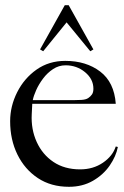

<svg xmlns="http://www.w3.org/2000/svg" viewBox="-20 -717 475 738"><path d="M245 1Q176 1 125.5 -32.5Q75 -66 47 -123Q19 -180 19 -251Q19 -309 46 -362.5Q73 -416 120.5 -449.5Q168 -483 231 -483Q311 -483 365 -442Q419 -401 425 -318H104L102 -278Q99 -220 121 -171.5Q143 -123 185.5 -94.5Q228 -66 288 -66Q338 -66 375.5 -91.5Q413 -117 425 -154L433 -152Q426 -116 401.5 -80.5Q377 -45 337 -22Q297 1 245 1ZM106 -332H261Q276 -332 293 -333Q310 -334 319 -340Q328 -346 333.5 -354Q339 -362 339 -376Q339 -413 307 -439.5Q275 -466 232 -466Q206 -466 184 -451.5Q162 -437 145.5 -415Q129 -393 119 -370.5Q109 -348 106 -332ZM146 -520 134 -527 229 -697H244L339 -527L327 -520L236 -631Z"/></svg>

Font: Mulat Addis
Style: Regular
Weight: 400
Designer: Fasil fikreab
Version: Version 1.001; ttfautohint (v1.8.3)